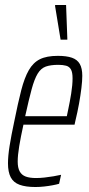

<svg xmlns="http://www.w3.org/2000/svg" viewBox="-20 -742 357 770"><path d="M122 8Q83 8 58.5 -1Q34 -10 23 -31Q12 -52 12 -87Q12 -116 18.5 -157Q25 -198 37 -254Q52 -329 65 -379.5Q78 -430 95.5 -460.5Q113 -491 140 -504.5Q167 -518 212 -518Q247 -518 268.5 -510.5Q290 -503 300 -485.5Q310 -468 310 -438Q310 -418 306.5 -389Q303 -360 297 -326.5Q291 -293 282 -256L279 -242H74Q63 -192 57 -155.5Q51 -119 51 -94Q51 -69 59 -54.5Q67 -40 83 -34Q99 -28 125 -28Q140 -28 158.5 -30Q177 -32 194.5 -35Q212 -38 225 -41L217 -5Q207 -2 191 1Q175 4 157 6Q139 8 122 8ZM81 -276H248L254 -305Q260 -333 265.5 -367Q271 -401 271 -428Q271 -452 264.5 -463.5Q258 -475 245 -478.5Q232 -482 214 -482Q183 -482 163.5 -475Q144 -468 131 -446.5Q118 -425 107 -384.5Q96 -344 81 -276ZM223 -583 201 -717V-722H245L250 -588V-583Z"/></svg>

Font: Saira UltraCondensed ExtraLight
Style: Italic
Weight: 250
Width: 1
Italic angle: -12°
Designer: Hector Gatti with collaboration of the Omnibus-Type team
Foundry: Omnibus-Type
Version: Version 1.101